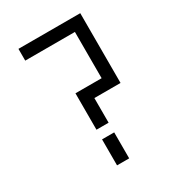

<svg xmlns="http://www.w3.org/2000/svg" viewBox="-168 -782 793 877"><g transform="rotate(-30 228.5 -343.0)"><path d="M254 -188V-318H392V-686H66V-624H328V-380H190V-188ZM254 0V-137H190V0Z"/></g></svg>

Font: AXENEO7
Style: Regular
Weight: 400
Designer: Hector Gatti, Simon Guibord
Foundry: Omnibus-Type, Jean-Christophe Thérien
Version: Version 1.000